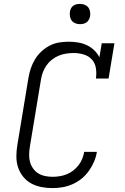

<svg xmlns="http://www.w3.org/2000/svg" viewBox="-20 -957 640 985"><path d="M250 8Q220 8 192 2.5Q164 -3 140 -16Q116 -29 98.5 -51Q81 -73 72.5 -99Q64 -125 64 -154.5Q64 -184 69 -213L126 -558Q130 -582 138 -606Q146 -630 159.5 -652.5Q173 -675 192.5 -693Q212 -711 235 -723Q258 -735 283 -739Q308 -743 333 -743Q357 -743 381 -739Q405 -735 426 -725Q447 -715 463.5 -699Q480 -683 490 -663L502 -735H567L537 -554H472Q476 -581 472 -607Q468 -633 451.5 -651.5Q435 -670 409.5 -677.5Q384 -685 358 -685Q339 -685 319.5 -682Q300 -679 281.5 -671.5Q263 -664 246.5 -651Q230 -638 218.5 -621.5Q207 -605 200 -586.5Q193 -568 190 -548L133 -203Q130 -184 129.5 -164Q129 -144 134 -126Q139 -108 150 -92.5Q161 -77 176.5 -67.5Q192 -58 211 -54Q230 -50 250 -50Q268 -50 286.5 -53Q305 -56 322.5 -63Q340 -70 355.5 -82Q371 -94 383 -109.5Q395 -125 402 -142.5Q409 -160 412 -178H477Q473 -152 462.5 -127.5Q452 -103 436 -80.5Q420 -58 398.5 -40.5Q377 -23 352 -12Q327 -1 301 3.5Q275 8 250 8ZM390 -833Q378 -833 366.5 -837.5Q355 -842 348 -851Q341 -860 339 -872.5Q337 -885 339 -898Q340 -906 344.5 -914.5Q349 -923 356.5 -928Q364 -933 373 -935Q382 -937 390 -937Q403 -937 414.5 -932.5Q426 -928 433 -919Q440 -910 442 -897.5Q444 -885 442 -872Q440 -864 435.5 -855.5Q431 -847 423.5 -842Q416 -837 407.5 -835Q399 -833 390 -833Z"/></svg>

Font: Iosevka Curly Slab LtExObl
Style: Regular
Weight: 300
Width: 7
Italic angle: -9°
Monospace: yes
Designer: Belleve Invis
Foundry: Belleve Invis
Version: Version 11.1.0; ttfautohint (v1.8.3)